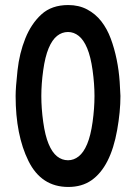

<svg xmlns="http://www.w3.org/2000/svg" viewBox="-20 -675 540 762"><path d="M251 67Q144 67 93 -36Q42 -139 42 -294Q42 -327 49.5 -395.5Q57 -464 80.5 -522.5Q104 -581 144.5 -618Q185 -655 251 -655Q293 -655 326 -637.5Q359 -620 382 -590.5Q405 -561 419.5 -522Q434 -483 443 -439Q452 -395 455 -350Q458 -305 458 -294Q458 -232 445 -159Q432 -86 406.5 -36Q381 14 343 40.5Q305 67 251 67ZM250 -548Q226 -548 206.5 -532.5Q187 -517 173 -483.5Q159 -450 151.5 -396Q144 -342 144 -294Q144 -245 151.5 -191Q159 -137 173 -103.5Q187 -70 206.5 -54.5Q226 -39 250 -39Q273 -39 292.5 -54.5Q312 -70 326 -103.5Q340 -137 347.5 -191Q355 -245 355 -294Q355 -342 347.5 -396Q340 -450 326 -483.5Q312 -517 292.5 -532.5Q273 -548 250 -548Z"/></svg>

Font: NanumGothicCoding
Style: Bold
Weight: 700
Monospace: yes
Designer: Kwon Bruce; Nicolas Noh; Sung-woo Choi; Go-un Cha; Soo-hyun Park;
Foundry: NHN Corporation
Version: Version 2.000;PS 1;hotconv 1.0.49;makeotf.lib2.0.14853